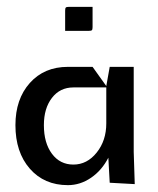

<svg xmlns="http://www.w3.org/2000/svg" viewBox="-20 -535 460 560"><path d="M170 -445V-504Q170 -511 172 -513Q174 -515 181 -515H250V-456Q250 -449 248 -447Q246 -445 239 -445ZM25 -170Q25 -246 67 -293Q109 -340 178 -340H250L290 -284L300 -340H370V-92L373 2L300 -2L296 -75Q277 -38 245.5 -16.5Q214 5 178 5Q109 5 67 -43Q25 -91 25 -170ZM108 -170Q108 -118 131.5 -86.5Q155 -55 194 -55Q234 -55 262 -90Q290 -125 290 -175V-280H194Q155 -280 131.5 -249.5Q108 -219 108 -170Z"/></svg>

Font: Glametrix
Style: Bold
Weight: 700
Designer: gluk
Foundry: gluk
Version: Version 0.40